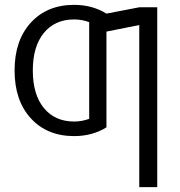

<svg xmlns="http://www.w3.org/2000/svg" viewBox="-20 -550 742 790"><path d="M553 -520H627V220H553V-447L418 -420V-26Q360 10 285 10Q174 10 107 -63Q40 -136 40 -260Q40 -384 107 -457Q174 -530 285 -530Q360 -530 418 -494ZM285 -50Q317 -50 347 -61V-459Q317 -470 285 -470Q206 -470 160.5 -414.5Q115 -359 115 -260Q115 -161 160.5 -105.5Q206 -50 285 -50Z"/></svg>

Font: Mplus 1p
Style: Regular
Weight: 400
Version: Version 1.061